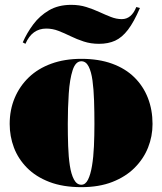

<svg xmlns="http://www.w3.org/2000/svg" viewBox="-20 -758 670 793"><path d="M316 -515Q388 -515 443 -495Q498 -475 535 -438.5Q572 -402 591 -353Q610 -304 610 -246Q610 -195 591.5 -148.5Q573 -102 536 -65Q499 -28 444 -6.5Q389 15 316 15Q240 15 184 -6.5Q128 -28 91.5 -65Q55 -102 37.5 -148.5Q20 -195 20 -246Q20 -304 40.5 -353Q61 -402 99 -438.5Q137 -475 192 -495Q247 -515 316 -515ZM316 -505Q292 -505 280 -468Q268 -431 264 -372Q260 -313 260 -246Q260 -200 261.5 -155Q263 -110 268.5 -74Q274 -38 285.5 -16.5Q297 5 316 5Q333 5 343.5 -16Q354 -37 360 -73Q366 -109 368 -154Q370 -199 370 -246Q370 -296 368.5 -342.5Q367 -389 362 -425.5Q357 -462 346 -483.5Q335 -505 316 -505ZM389 -577Q355 -577 326 -586.5Q297 -596 271.5 -608.5Q246 -621 221.5 -630.5Q197 -640 171 -640Q142 -640 120.5 -624.5Q99 -609 85 -577L74 -583Q91 -622 117.5 -657.5Q144 -693 182.5 -715.5Q221 -738 274 -738Q308 -738 336.5 -729Q365 -720 390 -708.5Q415 -697 438 -688Q461 -679 483 -679Q503 -679 518 -691.5Q533 -704 543 -729L558 -725Q533 -667 508.5 -635Q484 -603 455.5 -590Q427 -577 389 -577Z"/></svg>

Font: Kalnia Thin
Style: Bold
Weight: 700
Version: Version 1.105